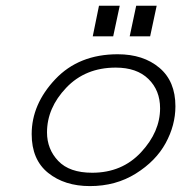

<svg xmlns="http://www.w3.org/2000/svg" viewBox="-20 -626 626 660"><path d="M384.8 -439.5Q472.7 -439.5 527.8 -393.1Q583 -346.7 583 -260.7Q583 -195.3 549.3 -133.8Q515.6 -72.3 446.8 -29.3Q377.9 13.7 289.1 13.7Q202.1 13.7 145.5 -31.7Q88.9 -77.1 88.9 -165Q88.9 -267.6 169.9 -353.5Q251 -439.5 384.8 -439.5ZM377.9 -393.6Q273.4 -393.6 207.5 -324.2Q141.6 -254.9 141.6 -170.9Q141.6 -113.3 180.2 -72.8Q218.8 -32.2 296.9 -32.2Q399.4 -32.2 464.8 -102.5Q530.3 -172.9 530.3 -253.9Q530.3 -315.4 490.2 -354.5Q450.2 -393.6 377.9 -393.6ZM298.8 -501 320.3 -606.4H391.6L369.1 -501ZM425.8 -501 448.2 -606.4H518.6L496.1 -501Z"/></svg>

Font: Thabit-Oblique
Style: Oblique
Weight: 500
Designer: Regenerated by Nadim Shaikli
Foundry: MAK Alagha
Version: 0.01